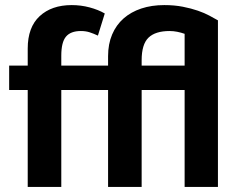

<svg xmlns="http://www.w3.org/2000/svg" viewBox="-20 -735 940 755"><path d="M706 0V-381H537V0H405V-381H221V0H89V-381H16V-477H89V-544Q89 -628 136 -671.5Q183 -715 262 -715Q298 -715 332 -706Q366 -697 392 -682L365 -595Q348 -603 332.5 -608Q317 -613 298 -613Q258 -613 239.5 -591Q221 -569 221 -516V-477H405V-514Q405 -562 421 -599.5Q437 -637 466 -662.5Q495 -688 535.5 -701.5Q576 -715 626 -715Q666 -715 699 -708.5Q732 -702 758 -693Q784 -684 803.5 -673.5Q823 -663 837 -655V0ZM647 -613Q591 -613 564 -587Q537 -561 537 -498V-477H706V-602Q692 -607 677 -610Q662 -613 647 -613Z"/></svg>

Font: Mukta
Style: Bold
Weight: 700
Designer: Girish Dalvi and Yashodeep Gholap
Foundry: Ek Type
Version: Version 2.538;PS 1.002;hotconv 16.6.51;makeotf.lib2.5.65220;